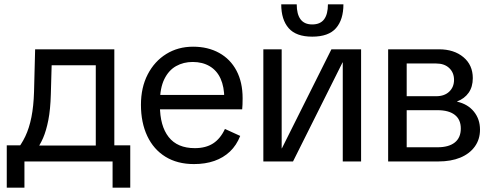

<svg xmlns="http://www.w3.org/2000/svg" viewBox="-20 -740 2256 880"><path d="M52 -47Q78 -77 96 -115Q114 -153 124 -203Q134 -253 136 -319L141 -514H504V-47H419V-441H176L218 -487L213 -308Q211 -238 201.5 -189.5Q192 -141 177.5 -107.5Q163 -74 142 -47ZM92 120H11V-74H116V0H92ZM72 0V-73H502V0ZM496 120V0H473V-74H577V120Z M869 12Q793 12 738.5 -21.5Q684 -55 655 -116.5Q626 -178 626 -260Q626 -339 657 -399Q688 -459 742 -492.5Q796 -526 865 -526Q933 -526 984.5 -497.5Q1036 -469 1064 -416Q1092 -363 1092 -290Q1092 -275 1091.5 -261Q1091 -247 1090 -239H675V-305H1039L1008 -288Q1008 -342 991 -379.5Q974 -417 941 -436.5Q908 -456 863 -456Q821 -456 787 -437Q753 -418 733 -377Q713 -336 713 -271V-256Q713 -163 753 -112Q793 -61 873 -61Q923 -61 956.5 -82.5Q990 -104 1011 -149L1081 -117Q1064 -74 1034 -45.5Q1004 -17 962.5 -2.5Q921 12 869 12Z M1187 0V-514H1271V-60H1272L1499 -514H1635V0H1551V-454H1550L1323 0ZM1411 -572Q1337 -572 1303 -611Q1269 -650 1269 -720H1340Q1340 -675 1357.5 -651.5Q1375 -628 1411 -628Q1448 -628 1465.5 -651.5Q1483 -675 1483 -720H1554Q1554 -650 1520 -611Q1486 -572 1411 -572Z M1759 0V-514H1992Q2061 -514 2104 -478Q2147 -442 2147 -382Q2147 -342 2128 -315Q2109 -288 2075 -275V-274Q2124 -263 2152 -228.5Q2180 -194 2180 -146Q2180 -101 2156 -68Q2132 -35 2089.5 -17.5Q2047 0 1989 0ZM1844 -65H1985Q2037 -65 2064.5 -87Q2092 -109 2092 -151Q2092 -192 2064.5 -213.5Q2037 -235 1985 -235H1844ZM1844 -299H1979Q2017 -299 2039 -320Q2061 -341 2061 -374Q2061 -407 2039 -428Q2017 -449 1979 -449H1844Z"/></svg>

Font: TikTok Sans 24pt
Style: Regular
Weight: 400
Version: Version 4.000